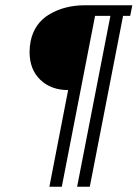

<svg xmlns="http://www.w3.org/2000/svg" viewBox="-20 -600 521 727"><path d="M481 -580H301Q225 -580 167.5 -546Q110 -512 96 -444Q94 -434 93 -423.5Q92 -413 92 -403Q92 -337 132.5 -298Q173 -259 238 -259L167 107H214L340 -540H398L272 107H320L446 -540H473Z"/></svg>

Font: Lisu Bosa Light
Style: Italic
Weight: 300
Italic angle: -19°
Designer: David Morse, Annie Olsen, Victor Gaultney, Frank Grießhammer (Latin)
Foundry: SIL International
Version: Version 2.000